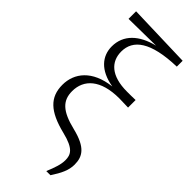

<svg xmlns="http://www.w3.org/2000/svg" viewBox="-321 -848 1114 1114"><g transform="rotate(45 236.0 -291.0)"><path d="M340 221H374C410 166 430 125 430 79C430 14 404 -34 281 -64C161 -93 118 -136 118 -213C118 -308 188 -377 342 -377C359 -377 387 -376 415 -375V-437C393 -436 361 -436 345 -436C215 -436 157 -494 157 -577C157 -673 237 -737 447 -743V-791L53 -803V-741L276 -744C165 -717 97 -654 97 -559C97 -481 149 -416 264 -397C116 -380 52 -295 52 -199C52 -98 111 -41 253 -6C360 20 374 54 374 99C374 132 361 171 340 221Z"/></g></svg>

Font: Noto Serif JP Light
Style: Regular
Weight: 300
Designer: Ryoko NISHIZUKA 西塚涼子 (kana & ideographs); Frank Grießhammer (Latin, Greek & Cyrillic); Wenlong ZHANG 张文龙 (bopomofo); San
Foundry: Adobe
Version: Version 2.001;hotconv 1.1.0;makeotfexe 2.6.0